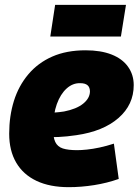

<svg xmlns="http://www.w3.org/2000/svg" viewBox="-20 -764 573 794"><path d="M167 -299Q183 -297 204.5 -298.5Q226 -300 245 -303Q296 -313 323.5 -335Q351 -357 352 -385Q352 -403 342 -411.5Q332 -420 312 -420Q281 -421 255.5 -398Q230 -375 215 -333.5Q200 -292 200 -234Q199 -197 208.5 -177Q218 -157 240 -150Q262 -143 299 -143Q316 -143 340 -145.5Q364 -148 392 -154Q420 -160 451 -170L471 -24Q423 -7 369.5 1.5Q316 10 264 10Q186 10 131 -16Q76 -42 47 -91.5Q18 -141 18 -211Q18 -284 37.5 -346.5Q57 -409 97 -456.5Q137 -504 196 -530Q255 -556 334 -556Q397 -556 441.5 -538.5Q486 -521 509.5 -488Q533 -455 533 -412Q533 -331 470 -276Q407 -221 296 -205Q256 -199 222 -197.5Q188 -196 156 -200ZM188 -613 208 -744H501L480 -613Z"/></svg>

Font: Georama ExtraBold
Style: Italic
Weight: 800
Italic angle: -9°
Version: Version 1.001